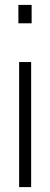

<svg xmlns="http://www.w3.org/2000/svg" viewBox="-20 -763 204 783"><path d="M55 -668V-743H109V-668ZM58 0V-510H107V0Z"/></svg>

Font: Saira ExtraCondensed Light
Style: Regular
Weight: 300
Width: 2
Designer: Hector Gatti with collaboration of the Omnibus-Type team
Foundry: Omnibus-Type
Version: Version 1.101